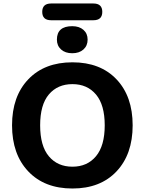

<svg xmlns="http://www.w3.org/2000/svg" viewBox="-20 -1071 829 1100"><path d="M395 9Q235 9 142 -89Q49 -187 49 -353Q49 -519 142 -616.5Q235 -714 395 -714Q555 -714 647.5 -616.5Q740 -519 740 -353Q740 -187 647.5 -89Q555 9 395 9ZM395 -116Q480 -116 530 -176Q580 -236 580 -353Q580 -470 530 -529.5Q480 -589 395 -589Q310 -589 260 -530Q210 -471 210 -353Q210 -235 260 -175.5Q310 -116 395 -116ZM394 -766Q354 -766 330 -787.5Q306 -809 306 -844Q306 -921 394 -921Q434 -921 458 -900Q482 -879 482 -844Q482 -809 458 -787.5Q434 -766 394 -766ZM273 -955Q222 -955 222 -1003Q222 -1051 273 -1051H515Q566 -1051 566 -1003Q566 -955 515 -955Z"/></svg>

Font: Nunito VF Beta Light
Style: Regular
Weight: 300
Designer: Vernon Adams
Foundry: newtypography
Version: Version 3.001